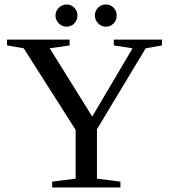

<svg xmlns="http://www.w3.org/2000/svg" viewBox="-20 -830 762 850"><path d="M409.2 -257.8V-39.1L513.2 -25.9V0H210.9V-25.9L314.9 -39.1V-254.9L85 -616.2L11.2 -628.9V-654.8H288.1V-628.9L200.2 -616.2L388.2 -314L566.9 -616.2L483.9 -628.9V-654.8H696.8V-628.9L625 -616.2ZM496.6 -761.2Q496.6 -740.7 482.9 -726.3Q469.2 -711.9 448.7 -711.9Q428.2 -711.9 414.1 -727.1Q399.9 -742.2 399.9 -761.2Q399.9 -781.7 414.1 -795.9Q428.2 -810.1 448.7 -810.1Q469.2 -810.1 482.9 -795.9Q496.6 -781.7 496.6 -761.2ZM322.8 -761.2Q322.8 -740.7 309.1 -726.3Q295.4 -711.9 274.9 -711.9Q254.9 -711.9 240.2 -726.6Q225.6 -741.2 225.6 -761.2Q225.6 -781.7 240.7 -795.9Q255.9 -810.1 274.9 -810.1Q295.4 -810.1 309.1 -795.9Q322.8 -781.7 322.8 -761.2Z"/></svg>

Font: Liberation Serif
Style: Regular
Weight: 400
Designer: Steve Matteson
Foundry: Ascender Corporation
Version: Version 2.1.5